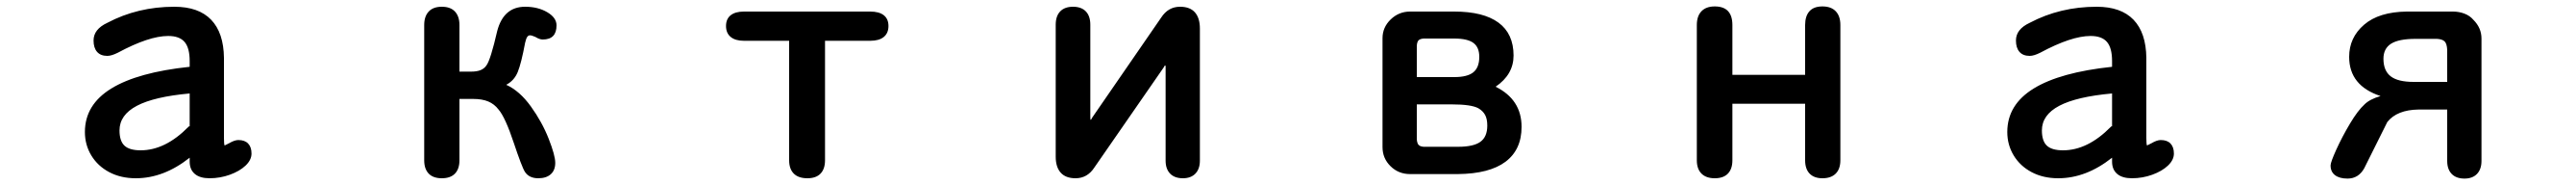

<svg xmlns="http://www.w3.org/2000/svg" viewBox="-20 -527 8040 576"><path d="M404 28Q357 28 321 9Q285 -10 265 -43Q245 -76 245 -116Q245 -201 327.5 -251.5Q410 -302 572 -319V-337Q572 -378 556 -396.5Q540 -415 505 -415Q445 -415 348 -363Q328 -353 315 -353Q294 -353 283 -365.5Q272 -378 272 -401Q272 -436 315 -456Q410 -506 524 -506Q600 -506 639 -465.5Q678 -425 679 -347V-97Q679 -79 681 -74L695 -81Q712 -91 724 -91Q744 -91 754.5 -80Q765 -69 765 -49Q765 -29 746.5 -11.5Q728 6 697.5 17Q667 28 634 28Q604 28 588 14.5Q572 1 572 -24V-36Q491 28 404 28ZM419 -59Q496 -59 568 -132Q570 -134 571 -134Q572 -134 572 -133V-236Q461 -226 407 -197.5Q353 -169 353 -121Q353 -88 368.5 -73.5Q384 -59 419 -59Z M1498 -323Q1511 -340 1532 -431Q1552 -506 1619 -506Q1659 -506 1688 -489Q1717 -472 1717 -448Q1717 -404 1674 -404Q1664 -404 1651 -412Q1640 -417 1634 -417Q1629 -417 1625.5 -412Q1622 -407 1619 -394Q1607 -330 1596 -303Q1585 -276 1560 -263Q1602 -244 1637 -195.5Q1672 -147 1692.5 -95Q1713 -43 1713 -20Q1713 3 1699 15.5Q1685 28 1660 28Q1632 28 1619 9Q1614 2 1604.5 -23Q1595 -48 1584 -81Q1557 -162 1536 -186Q1523 -203 1504 -211Q1485 -219 1456 -219H1414V-28Q1414 -1 1400 13.5Q1386 28 1359 28Q1332 28 1318 13.5Q1304 -1 1304 -28V-449Q1304 -476 1318 -491Q1332 -506 1359 -506Q1386 -506 1400 -491Q1414 -476 1414 -449V-304H1450Q1468 -304 1479.5 -308.5Q1491 -313 1498 -323Z M2500 28Q2472 28 2457.5 13.5Q2443 -1 2443 -28V-400H2302Q2275 -400 2260.5 -412Q2246 -424 2246 -446Q2246 -468 2260.5 -479.5Q2275 -491 2302 -491H2696Q2724 -491 2738.5 -479.5Q2753 -468 2753 -446Q2753 -424 2738.5 -412Q2724 -400 2696 -400H2555V-28Q2555 -1 2541 13.5Q2527 28 2500 28Z M3616 -323Q3615 -323 3612 -317L3396 -6Q3374 28 3337 28Q3306 28 3290.5 10.5Q3275 -7 3275 -39V-450Q3275 -477 3289 -491.5Q3303 -506 3329 -506Q3355 -506 3369 -491.5Q3383 -477 3383 -450V-164Q3383 -154 3384 -154Q3385 -154 3386 -155.5Q3387 -157 3389 -161L3604 -472Q3626 -506 3663 -506Q3694 -506 3709.5 -488.5Q3725 -471 3725 -438V-27Q3725 -1 3711 13.5Q3697 28 3672 28Q3646 28 3632 13.5Q3618 -1 3618 -27V-313Q3618 -319 3618 -321Q3618 -323 3616 -323Z M4729 -132Q4729 -61 4679 -23.5Q4629 14 4530 15H4381Q4345 15 4320 -9.5Q4295 -34 4295 -69V-408Q4295 -442 4320.5 -466.5Q4346 -491 4381 -491H4519Q4610 -491 4657 -456.5Q4704 -422 4704 -354Q4704 -295 4648 -257Q4729 -217 4729 -132ZM4423 -70H4531Q4579 -70 4600.5 -85.5Q4622 -101 4622 -136Q4622 -157 4615 -169.5Q4608 -182 4594 -190Q4572 -202 4511 -202H4402V-93Q4403 -81 4407.5 -76Q4412 -71 4423 -70ZM4519 -287Q4560 -287 4578.5 -302Q4597 -317 4597 -350Q4597 -380 4578.5 -393.5Q4560 -407 4519 -407H4423Q4412 -406 4407.5 -401.5Q4403 -397 4402 -385V-287Z M5614 -294V-449Q5614 -477 5627.5 -492Q5641 -507 5668 -507Q5695 -507 5709.5 -492Q5724 -477 5724 -449V-28Q5724 -1 5709.5 13.5Q5695 28 5668 28Q5642 28 5628 13.5Q5614 -1 5614 -28V-204H5387V-28Q5387 -1 5373 13.5Q5359 28 5332 28Q5305 28 5290.5 13.5Q5276 -1 5276 -28V-449Q5276 -477 5290.5 -492Q5305 -507 5332 -507Q5387 -507 5387 -449V-294Z M6404 28Q6357 28 6321 9Q6285 -10 6265 -43Q6245 -76 6245 -116Q6245 -201 6327.5 -251.5Q6410 -302 6572 -319V-337Q6572 -378 6556 -396.5Q6540 -415 6505 -415Q6445 -415 6348 -363Q6328 -353 6315 -353Q6294 -353 6283 -365.5Q6272 -378 6272 -401Q6272 -436 6315 -456Q6410 -506 6524 -506Q6600 -506 6639 -465.5Q6678 -425 6679 -347V-97Q6679 -79 6681 -74L6695 -81Q6712 -91 6724 -91Q6744 -91 6754.5 -80Q6765 -69 6765 -49Q6765 -29 6746.5 -11.5Q6728 6 6697.5 17Q6667 28 6634 28Q6604 28 6588 14.5Q6572 1 6572 -24V-36Q6491 28 6404 28ZM6419 -59Q6496 -59 6568 -132Q6570 -134 6571 -134Q6572 -134 6572 -133V-236Q6461 -226 6407 -197.5Q6353 -169 6353 -121Q6353 -88 6368.5 -73.5Q6384 -59 6419 -59Z M7312 -350Q7312 -410 7358.5 -450Q7405 -490 7492 -491H7636Q7655 -491 7672 -484.5Q7689 -478 7700 -465Q7725 -440 7725 -407V-26Q7725 0 7711 14.5Q7697 29 7672 29Q7646 29 7632 14.5Q7618 0 7618 -26V-186H7529Q7461 -185 7431 -147L7359 -3Q7341 29 7307 29Q7282 29 7268 18.5Q7254 8 7254 -12Q7254 -22 7272 -61.5Q7290 -101 7314.5 -142Q7339 -183 7360 -202Q7376 -218 7410 -228Q7312 -260 7312 -350ZM7513 -272H7618V-372Q7617 -391 7610 -398Q7603 -405 7586 -406H7519Q7467 -406 7443 -391Q7419 -376 7419 -344Q7419 -307 7441.5 -289.5Q7464 -272 7513 -272Z"/></svg>

Font: 寒蝉全圆体 Bold
Style: Regular
Weight: 700
Designer: Warren2060
      Designed by Motoya company      

      [Varela Round]
      Joe Prince(Latin component); Avraham Cornf
Foundry: ChillType
Version: Version 3.200